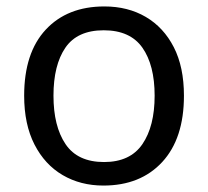

<svg xmlns="http://www.w3.org/2000/svg" viewBox="-20 -566 645 596"><path d="M551 -269Q551 -136 483.5 -63Q416 10 301 10Q230 10 174.5 -22.5Q119 -55 87 -117.5Q55 -180 55 -269Q55 -402 122 -474Q189 -546 304 -546Q377 -546 432.5 -513.5Q488 -481 519.5 -419.5Q551 -358 551 -269ZM146 -269Q146 -174 183.5 -118.5Q221 -63 303 -63Q384 -63 422 -118.5Q460 -174 460 -269Q460 -364 422 -418Q384 -472 302 -472Q220 -472 183 -418Q146 -364 146 -269Z"/></svg>

Font: Noto Sans Limbu
Style: Regular
Weight: 400
Designer: Monotype Design Team
Foundry: Monotype Imaging Inc.
Version: Version 2.004; ttfautohint (v1.8.4.7-5d5b)